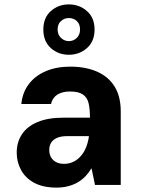

<svg xmlns="http://www.w3.org/2000/svg" viewBox="-20 -841 641 873"><path d="M237 12Q176 12 136 -9.5Q96 -31 76 -67.5Q56 -104 56 -147Q56 -194 79.5 -230Q103 -266 150.5 -286Q198 -306 269 -306H389Q389 -347 382.5 -373Q376 -399 356 -412Q336 -425 298 -425Q263 -425 240.5 -410.5Q218 -396 212 -368H77Q82 -420 110.5 -458Q139 -496 187.5 -517Q236 -538 299 -538Q371 -538 423 -514.5Q475 -491 502 -446Q529 -401 529 -335V0H412L396 -76Q385 -57 369.5 -40.5Q354 -24 334.5 -12.5Q315 -1 290.5 5.5Q266 12 237 12ZM271 -96Q294 -96 313 -105Q332 -114 347 -131Q362 -148 371 -170Q380 -192 384 -218V-222H285Q257 -222 239 -214Q221 -206 212.5 -192Q204 -178 204 -160Q204 -139 212.5 -125Q221 -111 236 -103.5Q251 -96 271 -96ZM293 -592Q245 -592 211 -622.5Q177 -653 177 -707Q177 -760 211 -790.5Q245 -821 293 -821Q341 -821 375.5 -790.5Q410 -760 410 -707Q410 -653 375.5 -622.5Q341 -592 293 -592ZM293 -654Q314 -654 329 -668.5Q344 -683 344 -707Q344 -731 329.5 -745Q315 -759 293 -759Q273 -759 257.5 -745.5Q242 -732 242 -707Q242 -683 257.5 -668.5Q273 -654 293 -654Z"/></svg>

Font: DM Sans 9pt ExtraBold
Style: Regular
Weight: 800
Version: Version 4.004;gftools[0.9.30]